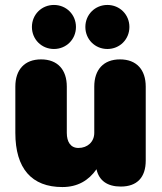

<svg xmlns="http://www.w3.org/2000/svg" viewBox="-20 -744 653 776"><path d="M232 12C293 12 338 -14 370 -60C380 -14 414 10 468 10C534 10 569 -27 569 -95V-394C569 -462 532 -504 465 -504C398 -504 361 -462 361 -394V-207C361 -171 334 -146 297 -146C265 -146 250 -171 250 -207V-394C250 -462 213 -504 146 -504C79 -504 42 -462 42 -394V-207C42 -63 108 12 232 12ZM198 -546C248 -546 287 -585 287 -635C287 -685 248 -724 198 -724C148 -724 109 -685 109 -635C109 -585 148 -546 198 -546ZM414 -546C464 -546 503 -585 503 -635C503 -685 464 -724 414 -724C364 -724 325 -685 325 -635C325 -585 364 -546 414 -546Z"/></svg>

Font: SN Pro Black
Style: Regular
Weight: 900
Designer: Tobias Whetton
Foundry: Supernotes
Version: Version 1.001;Glyphs 3.2 (3249)